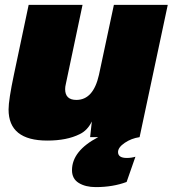

<svg xmlns="http://www.w3.org/2000/svg" viewBox="-20 -560 705 784"><path d="M173 14Q15 14 15 -113Q15 -152 37 -256L97 -540H317L249 -218Q246 -206 246 -196Q246 -152 292 -152Q361 -152 384 -254L445 -540H665L550 0Q516 5 489 23.5Q462 42 462 61Q462 85 498 85Q516 85 533 80L497 183Q441 204 371 204Q329 204 301.5 187Q274 170 274 135Q274 56 381 0H348L355 -64Q337 -27 305 -12Q253 14 173 14Z"/></svg>

Font: Nacelle Black
Style: Italic
Weight: 900
Italic angle: -12°
Designer: Sora Sagano
Foundry: Sora Sagano
Version: Version 1.000;FEAKit 1.0